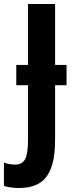

<svg xmlns="http://www.w3.org/2000/svg" viewBox="-76 -734 360 966"><path d="M20 211.9Q0 211.9 -19.5 209.5Q-39.1 207 -56.2 201.2V84Q-43.9 88.4 -30.3 91.3Q-16.6 94.2 -1 94.2Q35.6 94.2 50.3 67.1Q64.9 40 64.9 -30.8V-305.2H5.9V-407.2H64.9V-713.9H201.2V-407.2H258.8V-305.2H201.2V-33.2Q201.2 59.6 180.2 113.3Q159.2 167 118.7 189.5Q78.1 211.9 20 211.9Z"/></svg>

Font: Open Sans Condensed
Style: Bold
Weight: 700
Width: 3
Designer: Monotype Design Team
Foundry: Monotype Imaging Inc.
Version: Version 3.003; ttfautohint (v1.8.4)